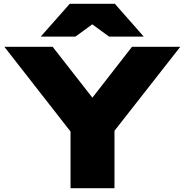

<svg xmlns="http://www.w3.org/2000/svg" viewBox="-20 -998 980 1018"><path d="M354 0V-368H587V0ZM3 -750H259L520 -416H420L680 -750H936L545 -251L395 -248ZM350 -978H589L742 -804H558L416 -908H523L380 -804H196Z"/></svg>

Font: Unbounded ExtraBold
Style: Regular
Weight: 800
Designer: Luke Prowse, Jean-Baptiste Morizot, Fátima Lázaro, Florian Runge
Foundry: NaN
Version: Version 1.701;gftools[0.9.28.dev5+ged2979d]